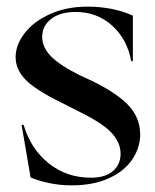

<svg xmlns="http://www.w3.org/2000/svg" viewBox="-20 -543 468 578"><path d="M72 -9 45 -167H51Q73 -94 127 -51Q181 -8 254 -8Q297 -8 320 -28Q343 -48 343 -80Q343 -115 314 -145Q285 -175 210 -211L167 -233Q87 -272 57 -303Q27 -334 27 -371Q27 -408 54.5 -443.5Q82 -479 131.5 -501Q181 -523 243 -523Q320 -523 380 -496V-359H375Q363 -425 317.5 -466Q272 -507 208 -507Q161 -507 134 -486Q107 -465 107 -432Q107 -401 133 -374Q159 -347 221 -316L258 -299Q335 -261 368.5 -224Q402 -187 402 -138Q402 -99 378.5 -63.5Q355 -28 308 -6.5Q261 15 196 15Q159 15 125 7.5Q91 0 72 -9Z"/></svg>

Font: Nyght Serif
Style: Regular
Weight: 400
Designer: Maksym Kobuzan
Version: Version 0.410;July 4, 2025;FontCreator 15.0.0.2958 64-bit